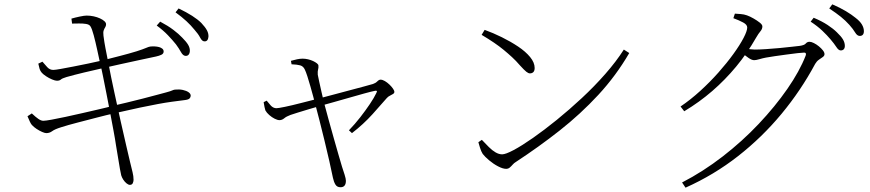

<svg xmlns="http://www.w3.org/2000/svg" viewBox="-20 -812 4020 887"><path d="M836 -554Q825 -555 816 -571.5Q807 -588 793 -607Q777 -627 755.5 -649.5Q734 -672 704 -694L720 -712Q756 -693 781 -674Q806 -655 822 -638Q841 -619 849.5 -604.5Q858 -590 857 -575Q856 -564 850.5 -558.5Q845 -553 836 -554ZM580 42Q573 42 564.5 35Q556 28 549.5 18Q543 8 540 -2Q538 -10 534 -32Q530 -54 525.5 -83Q521 -112 516 -140Q512 -168 504.5 -208Q497 -248 488.5 -293Q480 -338 471.5 -381Q463 -424 456 -459Q449 -494 444 -513Q437 -545 429 -582Q421 -619 413 -649Q405 -679 398 -690Q393 -699 377 -701.5Q361 -704 343.5 -703.5Q326 -703 313 -703L310 -726Q327 -731 348.5 -735.5Q370 -740 380 -740Q397 -740 413 -736.5Q429 -733 442 -727Q455 -721 462.5 -714Q470 -707 470 -700Q470 -692 466 -686Q462 -680 459 -671.5Q456 -663 458 -647Q462 -616 467 -590.5Q472 -565 481 -519Q493 -455 508 -386.5Q523 -318 537 -254Q551 -190 563 -140Q575 -90 581 -63Q588 -34 592.5 -16Q597 2 597 19Q597 26 593.5 34Q590 42 580 42ZM194 -197Q187 -197 174.5 -202.5Q162 -208 149 -216.5Q136 -225 127 -235Q122 -241 117.5 -251Q113 -261 107 -275L127 -288Q145 -271 157.5 -262.5Q170 -254 180 -254Q190 -254 217.5 -259Q245 -264 282.5 -272Q320 -280 361 -289.5Q402 -299 439 -307.5Q476 -316 501 -323Q528 -329 565 -338Q602 -347 639.5 -356.5Q677 -366 706 -374Q735 -382 747 -385Q769 -391 775 -394Q781 -397 788 -398Q808 -400 824.5 -396.5Q841 -393 851 -386Q861 -379 861 -370Q861 -363 856 -357.5Q851 -352 836 -350Q804 -346 774.5 -342Q745 -338 710 -331.5Q675 -325 627 -315Q579 -305 510 -289Q474 -281 428 -269Q382 -257 337.5 -245.5Q293 -234 262 -224Q233 -215 221 -206Q209 -197 194 -197ZM243 -439Q235 -439 220.5 -445Q206 -451 192.5 -460Q179 -469 173 -476Q166 -484 163 -493.5Q160 -503 157 -518L176 -527Q187 -514 198.5 -501.5Q210 -489 226 -489Q235 -489 260 -493.5Q285 -498 318.5 -504.5Q352 -511 388 -518.5Q424 -526 454 -533Q493 -543 534 -553.5Q575 -564 611 -575Q642 -585 654.5 -590.5Q667 -596 674 -597Q684 -598 695 -597.5Q706 -597 715 -594.5Q724 -592 730 -587Q736 -582 736 -574Q736 -564 725.5 -559Q715 -554 701 -551Q671 -545 626 -535Q581 -525 536.5 -515.5Q492 -506 463 -499Q414 -488 368 -477Q322 -466 287 -456Q267 -450 261 -444.5Q255 -439 243 -439ZM923 -621Q913 -622 904.5 -638.5Q896 -655 879 -674Q862 -695 841.5 -714Q821 -733 791 -755L805 -773Q841 -756 867.5 -739Q894 -722 910 -706Q928 -687 936 -672Q944 -657 943 -642Q942 -631 937 -625.5Q932 -620 923 -621Z M1553 53Q1537 53 1529.5 40.5Q1522 28 1518 9Q1512 -22 1501.5 -67.5Q1491 -113 1479 -163Q1467 -213 1455.5 -257.5Q1444 -302 1436 -332Q1433 -344 1427 -366Q1421 -388 1414 -413Q1407 -438 1400 -459.5Q1393 -481 1388 -491Q1381 -506 1367 -510Q1353 -514 1327 -515L1324 -531Q1338 -535 1352 -538Q1366 -541 1378 -541Q1390 -541 1403 -538Q1416 -535 1426.5 -530Q1437 -525 1444 -519.5Q1451 -514 1451 -509Q1452 -499 1449.5 -491Q1447 -483 1448 -467Q1450 -457 1454.5 -435.5Q1459 -414 1465 -388.5Q1471 -363 1476 -341Q1486 -303 1498 -259.5Q1510 -216 1522 -173.5Q1534 -131 1544 -96.5Q1554 -62 1560 -42Q1566 -24 1572 -5Q1578 14 1578 23Q1578 53 1553 53ZM1592 -210Q1620 -239 1644.5 -270.5Q1669 -302 1688.5 -331Q1708 -360 1718 -381Q1723 -390 1720.5 -392Q1718 -394 1710 -392Q1695 -389 1664 -380.5Q1633 -372 1595 -361Q1557 -350 1521 -340Q1485 -330 1460 -323Q1436 -316 1407 -307.5Q1378 -299 1354.5 -291.5Q1331 -284 1322 -281Q1303 -274 1293 -265.5Q1283 -257 1271 -257Q1262 -257 1249 -263.5Q1236 -270 1224 -280.5Q1212 -291 1206 -302Q1204 -308 1202 -317.5Q1200 -327 1198 -340L1212 -347Q1220 -337 1230.5 -325Q1241 -313 1256 -312Q1265 -312 1296.5 -318.5Q1328 -325 1370.5 -336Q1413 -347 1453 -357Q1477 -363 1513.5 -373Q1550 -383 1588.5 -393Q1627 -403 1658 -411.5Q1689 -420 1703 -424Q1715 -428 1723 -436Q1731 -444 1738 -444Q1747 -444 1758 -437.5Q1769 -431 1779 -421.5Q1789 -412 1795.5 -402.5Q1802 -393 1802 -388Q1802 -382 1796 -378Q1790 -374 1781.5 -370Q1773 -366 1767 -359Q1743 -331 1701 -284.5Q1659 -238 1606 -197Z M2318 -32Q2303 -32 2281 -43.5Q2259 -55 2239.5 -71.5Q2220 -88 2210 -101Q2203 -112 2197.5 -129.5Q2192 -147 2190 -155L2206 -166Q2223 -148 2238.5 -132.5Q2254 -117 2269.5 -108Q2285 -99 2300 -99Q2316 -99 2353.5 -119Q2391 -139 2442.5 -175Q2494 -211 2552 -258Q2610 -305 2668 -359Q2726 -413 2776.5 -470.5Q2827 -528 2862 -583L2887 -567Q2826 -462 2744 -373.5Q2662 -285 2565.5 -209Q2469 -133 2362 -63Q2355 -59 2348.5 -51.5Q2342 -44 2335 -38Q2328 -32 2318 -32ZM2428 -473Q2421 -473 2411.5 -480.5Q2402 -488 2382 -510Q2364 -531 2345.5 -548Q2327 -565 2307 -581.5Q2287 -598 2262 -615Q2237 -632 2205 -651L2219 -674Q2258 -660 2298.5 -640Q2339 -620 2373.5 -597Q2408 -574 2429 -548.5Q2450 -523 2450 -498Q2450 -485 2444 -479Q2438 -473 2428 -473Z M3864 -579Q3854 -579 3844 -594.5Q3834 -610 3817 -630Q3801 -649 3779 -670Q3757 -691 3725 -712L3739 -730Q3777 -714 3803.5 -696.5Q3830 -679 3846 -663Q3866 -644 3874.5 -629.5Q3883 -615 3883 -600Q3883 -590 3878 -584.5Q3873 -579 3864 -579ZM3131 31Q3228 -19 3318.5 -89Q3409 -159 3485 -239.5Q3561 -320 3617.5 -401.5Q3674 -483 3702 -555Q3707 -569 3695 -569Q3687 -569 3664.5 -566.5Q3642 -564 3613.5 -560Q3585 -556 3559.5 -552.5Q3534 -549 3519 -546Q3503 -543 3488 -538.5Q3473 -534 3464 -534Q3453 -534 3438 -544.5Q3423 -555 3406 -568L3420 -588Q3435 -586 3446.5 -584.5Q3458 -583 3467 -583Q3487 -583 3518 -585Q3549 -587 3581 -590Q3613 -593 3638.5 -596Q3664 -599 3674 -600Q3696 -603 3702.5 -611Q3709 -619 3720 -619Q3728 -619 3740 -613Q3752 -607 3763 -598Q3774 -589 3781.5 -579.5Q3789 -570 3789 -562Q3789 -554 3781 -548.5Q3773 -543 3763 -536Q3753 -529 3746 -517Q3680 -394 3590.5 -286Q3501 -178 3390 -91Q3279 -4 3147 55ZM3124 -320Q3170 -351 3215 -392Q3260 -433 3299 -477Q3338 -521 3368 -562.5Q3398 -604 3415 -636.5Q3432 -669 3432 -685Q3432 -698 3413.5 -708Q3395 -718 3368 -728L3375 -749Q3388 -748 3402.5 -747Q3417 -746 3431 -741Q3445 -736 3461.5 -726.5Q3478 -717 3490 -707.5Q3502 -698 3502 -690Q3502 -678 3493 -667.5Q3484 -657 3473 -638Q3432 -566 3381 -504.5Q3330 -443 3270.5 -391.5Q3211 -340 3141 -298ZM3952 -646Q3940 -646 3930.5 -662Q3921 -678 3904 -697Q3886 -717 3865 -734Q3844 -751 3811 -773L3825 -792Q3862 -776 3888.5 -760Q3915 -744 3932 -730Q3953 -714 3962 -698.5Q3971 -683 3971 -668Q3971 -657 3966 -651.5Q3961 -646 3952 -646Z"/></svg>

Font: Noto Serif HK ExtraLight
Style: Regular
Weight: 200
Designer: Ryoko NISHIZUKA 西塚涼子 (kana & ideographs); Frank Grießhammer (Latin, Greek & Cyrillic); Wenlong ZHANG 张文龙 (bopomofo); San
Foundry: Adobe
Version: Version 2.002-H1;hotconv 1.1.0;makeotfexe 2.6.0